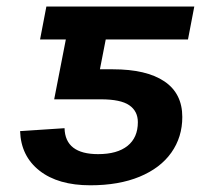

<svg xmlns="http://www.w3.org/2000/svg" viewBox="-20 -548 640 578"><path d="M119.6 -528.3H564.9L545.9 -429.2H298.3L280.8 -339.4H319.8Q420.9 -339.4 474.9 -303Q528.8 -266.6 528.8 -195.8Q528.8 -135.3 495.8 -88.6Q462.9 -42 400.4 -16.1Q337.9 9.8 252 9.8Q154.8 9.8 98.9 -34.2Q43 -78.1 40.5 -153.3L174.3 -162.1Q176.3 -84 275.4 -84Q333 -84 364 -108.9Q395 -133.8 395 -180.2Q395 -213.4 369.1 -231.2Q343.3 -249 283.7 -249H143.1L178.2 -429.2H100.6Z"/></svg>

Font: Liberation Mono
Style: Bold Italic
Weight: 700
Italic angle: -12°
Monospace: yes
Designer: Steve Matteson
Foundry: Ascender Corporation
Version: Version 2.1.5